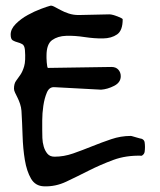

<svg xmlns="http://www.w3.org/2000/svg" viewBox="-20 -658 564 677"><path d="M29.3 -345.2Q29.3 -362.8 36.4 -372.6Q43.5 -382.3 51.5 -393.8Q59.6 -405.3 65.2 -424.3Q70.8 -443.4 67.9 -481.9Q66.4 -498 58.3 -502.4Q50.3 -506.8 41.5 -509Q32.7 -511.2 25.1 -515.6Q17.6 -520 17.6 -536.1Q17.6 -555.7 35.6 -573.7Q53.7 -591.8 77.6 -605Q101.6 -618.2 124.5 -626.7Q147.5 -635.3 157.2 -637.7Q162.1 -639.2 171.6 -634.3Q181.2 -629.4 193.6 -622.6Q206.1 -615.7 222.2 -610.4Q238.3 -605 257.3 -605L365.7 -607.4Q371.1 -607.4 379.2 -605.2Q387.2 -603 394.5 -600.1Q401.9 -597.2 407.2 -594.5Q412.6 -591.8 412.6 -589.8Q412.6 -550.3 392.8 -536.6Q373 -522.9 343.3 -522.5Q313.5 -522 278.3 -527.3Q243.2 -532.7 213.4 -531.7Q183.6 -530.8 163.8 -516.6Q144 -502.4 144 -461.9Q144 -460 144 -452.9Q144 -445.8 144.8 -438Q145.5 -430.2 146.5 -424.3Q147.5 -418.5 149.4 -418.5L373 -421.9Q388.7 -421.9 397.2 -412.4Q405.8 -402.8 405.8 -389.2Q405.8 -367.2 382.3 -355.2Q358.9 -343.3 336.4 -341.8L172.4 -350.6Q153.8 -352.1 145.3 -331.8Q136.7 -311.5 132.8 -284.9Q128.9 -258.3 128.9 -233.2Q128.9 -208 128.9 -199.2Q128.9 -187 129.4 -171.4Q129.9 -155.8 134.3 -140.9Q138.7 -126 147.5 -115.7Q156.2 -105.5 172.4 -105.5Q205.1 -105.5 237.8 -116.9Q270.5 -128.4 304.4 -142.1Q338.4 -155.8 372.1 -167.2Q405.8 -178.7 440.9 -178.7Q443.4 -178.7 448.7 -177Q454.1 -175.3 460.4 -173.6Q466.8 -171.9 472.4 -170.2Q478 -168.5 480 -168.5Q488.8 -164.6 490 -156.2Q491.2 -147.9 491.2 -139.6Q491.2 -130.9 490 -122.6Q488.8 -114.3 480 -108.9Q424.8 -110.8 379.4 -94Q334 -77.1 293 -56.4Q252 -35.6 213.9 -17.6Q175.8 0.5 135.3 -1Q104.5 -2 89.4 -28.1Q74.2 -54.2 67.6 -94Q61 -133.8 59.6 -180.2Q58.1 -226.6 55.7 -267.1Q54.7 -279.8 50.8 -291.5Q46.9 -303.2 42.2 -312.7Q37.6 -322.3 33.4 -330.6Q29.3 -338.9 29.3 -345.2Z"/></svg>

Font: AKL 022
Style: Regular
Weight: 400
Designer: AKL
Foundry: AKL
Version: Version 2.053;August 19, 2024;FontCreator 13.0.0.2675 64-bit